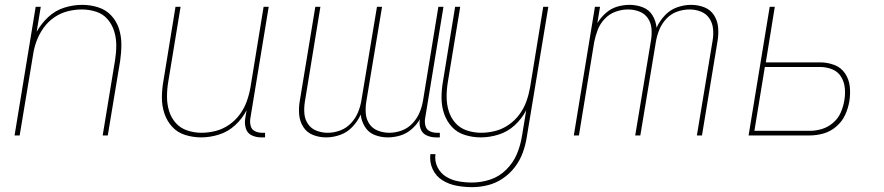

<svg xmlns="http://www.w3.org/2000/svg" viewBox="-20 -558 3640 791"><path d="M40 0H61L116 -331Q120 -360 130.5 -388.5Q141 -417 159 -442.5Q177 -468 203 -486Q229 -504 258.5 -511.5Q288 -519 317 -519Q347 -519 375.5 -510Q404 -501 423 -479Q442 -457 450.5 -429Q459 -401 459 -371Q459 -341 454 -310L403 0H424L475 -307Q480 -341 480 -375Q480 -409 470 -440Q460 -471 438 -494.5Q416 -518 384 -528Q352 -538 319 -538Q282 -538 245 -526.5Q208 -515 179 -488Q150 -461 131 -427L148 -530H127Z M809 8Q845 8 882 -3.5Q919 -15 948.5 -42Q978 -69 996 -104L990 -68Q987 -48 993 -28.5Q999 -9 1017 -0.5Q1035 8 1056 8H1072V-11H1059Q1044 -11 1030.5 -17.5Q1017 -24 1013 -38.5Q1009 -53 1011 -68L1087 -530H1066L1012 -199Q1007 -170 997 -141.5Q987 -113 968.5 -87.5Q950 -62 924 -44Q898 -26 868.5 -18.5Q839 -11 810 -11Q780 -11 751.5 -20.5Q723 -30 704 -51.5Q685 -73 676.5 -101Q668 -129 668 -159.5Q668 -190 673 -220L724 -530H703L653 -223Q647 -189 647 -155Q647 -121 657.5 -90Q668 -59 689.5 -35.5Q711 -12 743 -2Q775 8 809 8Z M1324 8Q1353 8 1382 -2.5Q1411 -13 1432.5 -36Q1454 -59 1466 -86Q1469 -59 1483.5 -35.5Q1498 -12 1523.5 -2Q1549 8 1578 8Q1603 8 1628.5 0.5Q1654 -7 1675.5 -25.5Q1697 -44 1710 -67Q1706 -47 1712.5 -28Q1719 -9 1737 -0.5Q1755 8 1776 8H1792V-11H1779Q1764 -11 1750.5 -17.5Q1737 -24 1733 -38.5Q1729 -53 1731 -68L1807 -530H1786L1723 -145Q1719 -120 1709 -95.5Q1699 -71 1680 -50.5Q1661 -30 1635.5 -20.5Q1610 -11 1584 -11Q1560 -11 1537.5 -19.5Q1515 -28 1502 -47Q1489 -66 1487 -90Q1485 -114 1489 -139L1554 -530H1533L1469 -145Q1465 -120 1455 -95.5Q1445 -71 1426 -50.5Q1407 -30 1381.5 -20.5Q1356 -11 1331 -11H1330Q1306 -11 1284 -19.5Q1262 -28 1249 -47Q1236 -66 1234 -90Q1232 -114 1236 -139L1300 -530H1279L1215 -142Q1210 -113 1212.5 -85.5Q1215 -58 1229.5 -35Q1244 -12 1269.5 -2Q1295 8 1324 8Z M1925 213Q1957 213 1989.5 205Q2022 197 2051 177.5Q2080 158 2101 130.5Q2122 103 2133.5 71.5Q2145 40 2150 8L2239 -530H2218L2164 -199Q2159 -170 2149 -141.5Q2139 -113 2120.5 -87.5Q2102 -62 2076 -44Q2050 -26 2020.5 -18.5Q1991 -11 1962 -11Q1932 -11 1903.5 -20.5Q1875 -30 1856 -51.5Q1837 -73 1828.5 -101Q1820 -129 1820 -159.5Q1820 -190 1825 -220L1876 -530H1855L1805 -223Q1799 -189 1799 -155Q1799 -121 1809.5 -90Q1820 -59 1841.5 -35.5Q1863 -12 1895 -2Q1927 8 1961 8Q1997 8 2034 -3.5Q2071 -15 2100.5 -42Q2130 -69 2148 -104L2130 5Q2124 42 2109 77.5Q2094 113 2065 141.5Q2036 170 1999 182Q1962 194 1925 194Q1896 194 1868.5 189Q1841 184 1818 170Q1795 156 1782.5 131Q1770 106 1774 77H1753Q1749 110 1762.5 139Q1776 168 1802.5 184.5Q1829 201 1860.5 207Q1892 213 1925 213Z M2344 0H2365L2428 -385Q2433 -410 2442.5 -435Q2452 -460 2471.5 -480.5Q2491 -501 2516.5 -510Q2542 -519 2567 -519Q2592 -519 2614 -510.5Q2636 -502 2649 -483Q2662 -464 2664 -440Q2666 -416 2662 -392L2597 0H2618L2682 -385Q2686 -410 2696 -435Q2706 -460 2725 -480.5Q2744 -501 2769.5 -510Q2795 -519 2821 -519Q2845 -519 2867 -510.5Q2889 -502 2902 -483Q2915 -464 2917.5 -440Q2920 -416 2916 -392L2851 0H2872L2936 -388Q2941 -417 2938.5 -445Q2936 -473 2921.5 -495.5Q2907 -518 2881.5 -528Q2856 -538 2827 -538Q2799 -538 2770 -528Q2741 -518 2719 -494.5Q2697 -471 2685 -444Q2682 -472 2668 -495Q2654 -518 2628 -528Q2602 -538 2574 -538Q2548 -538 2522.5 -530.5Q2497 -523 2476 -504.5Q2455 -486 2441 -463L2452 -530H2431Z M3064 0H3316Q3344 0 3372.5 -8Q3401 -16 3425 -36.5Q3449 -57 3461.5 -84Q3474 -111 3479 -140Q3484 -170 3481 -200.5Q3478 -231 3461.5 -255.5Q3445 -280 3417 -290.5Q3389 -301 3359 -301H3135L3172 -530H3151ZM3088 -19 3131 -282H3358Q3385 -282 3408.5 -272.5Q3432 -263 3445 -242Q3458 -221 3460.5 -195Q3463 -169 3458 -142Q3454 -118 3443.5 -94Q3433 -70 3412 -52Q3391 -34 3366 -26.5Q3341 -19 3316 -19Z"/></svg>

Font: Iosevka Sparkle Thin
Style: Italic
Weight: 100
Italic angle: -9°
Designer: Belleve Invis
Foundry: Belleve Invis
Version: Version 4.5.0; ttfautohint (v1.8.3)